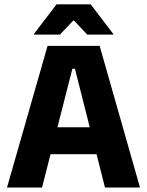

<svg xmlns="http://www.w3.org/2000/svg" viewBox="-20 -846 663 866"><path d="M11.5 0 194.5 -639H429.5L611.5 0H453.5L318 -536H306.5L169.5 0ZM167 -150.5V-272H455V-150.5ZM235 -826.5H389L491.5 -692V-690H373.5L314 -753H310L250.5 -690H132.5V-692Z"/></svg>

Font: Anek Bangla
Style: Bold
Weight: 700
Designer: Sulekha Rajkumar (Bangla), Yesha Goshar (Latin)
Foundry: Ek Type
Version: Version 1.003